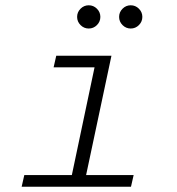

<svg xmlns="http://www.w3.org/2000/svg" viewBox="-20 -707 672 727"><path d="M62 0 72 -44H252L338 -452H183L193 -496H402L306 -44H486L476 0ZM475 -599Q457 -599 444 -612Q431 -625 431 -643Q431 -661 444 -674Q457 -687 475 -687Q493 -687 506 -674Q519 -661 519 -643Q519 -625 506 -612Q493 -599 475 -599ZM316 -599Q298 -599 285 -612Q272 -625 272 -643Q272 -661 285 -674Q298 -687 316 -687Q334 -687 347 -674Q360 -661 360 -643Q360 -625 347 -612Q334 -599 316 -599Z"/></svg>

Font: Atkinson Hyperlegible Mono ExtraLight
Style: Italic
Weight: 200
Italic angle: -12°
Monospace: yes
Designer: Elliott Scott, Megan Eiswerth, Linus Boman, Theodore Petrosky, Letters from Sweden
Foundry: Applied Design Works, Letters from Sweden
Version: Version 2.001